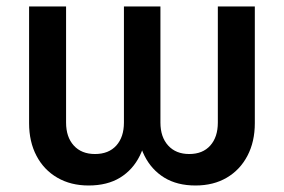

<svg xmlns="http://www.w3.org/2000/svg" viewBox="-20 -566 881 596"><path d="M254.9 9.8Q199.7 9.8 158 -14.4Q116.2 -38.6 93.3 -82.3Q70.3 -126 70.3 -183.6V-545.9H185.1V-185.5Q185.1 -140.6 209 -114.3Q232.9 -87.9 274.9 -87.9Q317.4 -87.9 341.1 -114.3Q364.7 -140.6 364.7 -185.5V-545.9H478V-185.5Q478 -140.6 502 -114.3Q525.9 -87.9 567.4 -87.9Q609.4 -87.9 632.8 -114.3Q656.2 -140.6 656.2 -185.5V-545.9H771V-183.6Q771 -126 748 -82.3Q725.1 -38.6 683.8 -14.4Q642.6 9.8 586.9 9.8Q529.8 9.8 490 -14.6Q450.2 -39.1 428.5 -82.5Q406.7 -126 404.3 -183.6H437.5Q435.5 -126.5 414.1 -82.8Q392.6 -39.1 352.8 -14.6Q313 9.8 254.9 9.8Z"/></svg>

Font: Inter
Style: 540
Weight: 540
Designer: Rasmus Andersson
Foundry: rsms
Version: Version 4.001;git-66647c0bb